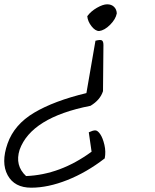

<svg xmlns="http://www.w3.org/2000/svg" viewBox="-49 -608 717 891"><path d="M493 -546Q488 -519 462 -493Q436 -467 411 -464Q393 -464 375.5 -486.5Q358 -509 356 -533Q373 -556 401 -572Q429 -588 448.5 -588Q468 -588 480 -576.5Q492 -565 493 -546ZM363 6Q382 -3 393 -3Q404 -3 416 14.5Q428 32 435.5 64Q443 96 437 127Q353 192 263.5 227.5Q174 263 96 263Q18 263 -13.5 205Q-45 147 -14 58.5Q17 -30 109.5 -85Q202 -140 352 -176L394 -419Q417 -425 424 -420.5Q431 -416 431 -399L429 -185Q416 -144 371 -117Q96 -63 42 87Q19 160 72 209Q230 203 376 96Z"/></svg>

Font: Tillana
Style: Regular
Weight: 400
Designer: Lipi Raval (Devanagari, Latin), Jonny Pinhorn (Latin)
Foundry: Indian Type Foundry
Version: Version 2.003;PS 1.0;hotconv 1.0.79;makeotf.lib2.5.61930; tt